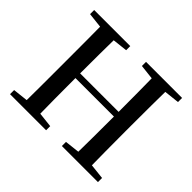

<svg xmlns="http://www.w3.org/2000/svg" viewBox="-162 -963 1189 1189"><g transform="rotate(45 432.5 -368.5)"><path d="M364 0V-36L266 -47C265 -112 264 -215 264 -357H601C601 -214 600 -110 599 -47L502 -36V0H818V-36L718 -47C717 -113 716 -212 716 -343V-394C716 -527 717 -625 718 -690L818 -701V-737H502V-701L599 -690C600 -625 601 -528 601 -398H264C264 -529 265 -627 266 -690L364 -701V-737H48V-701L147 -690C148 -624 148 -525 148 -394V-343C148 -210 148 -112 147 -47L48 -36V0Z"/></g></svg>

Font: AllPunType SemiBold
Style: Regular
Weight: 600
Version: 1.0